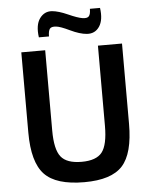

<svg xmlns="http://www.w3.org/2000/svg" viewBox="-60 -939 790 1001"><g transform="rotate(-5 335.5 -438.5)"><path d="M250 -890Q284 -887 332 -865.5Q380 -844 405 -840Q430 -836 439 -846.5Q448 -857 448 -885H501Q510 -822 487 -787.5Q464 -753 421 -756Q384 -759 335 -782.5Q286 -806 265 -808Q240 -811 231.5 -800Q223 -789 223 -760H170Q161 -825 185.5 -859Q210 -893 250 -890ZM599 -690V-270Q599 -115 541 -51Q483 13 341 13Q193 13 132.5 -51Q72 -115 72 -270V-690H197V-270Q197 -171 227.5 -132.5Q258 -94 336 -94Q413 -94 443 -132.5Q473 -171 473 -270V-690Z"/></g></svg>

Font: Exo 2 Semi Bold
Style: Regular
Weight: 600
Designer: Natanael Gama
Version: Version 1.001;PS 001.001;hotconv 1.0.88;makeotf.lib2.5.64775